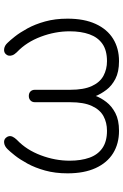

<svg xmlns="http://www.w3.org/2000/svg" viewBox="146 -733 594 926"><g transform="rotate(-90 443.0 -270.0)"><path d="M275 7Q213 7 167 -21.5Q121 -50 95.5 -105.5Q70 -161 70 -241Q70 -301 83.5 -349.5Q97 -398 117 -434.5Q137 -471 156 -495Q175 -519 187 -531Q201 -545 216.5 -547Q232 -549 241 -539Q247 -533 249 -524.5Q251 -516 246.5 -506Q242 -496 230 -484Q183 -439 157 -370Q131 -301 131 -231Q131 -176 145.5 -135.5Q160 -95 192 -73Q224 -51 275 -51Q315 -51 346 -68Q377 -85 395 -124Q413 -163 413 -228V-398Q413 -412 421.5 -420Q430 -428 443 -428Q457 -428 465 -420Q473 -412 473 -398V-228Q473 -163 491 -124Q509 -85 540.5 -68Q572 -51 611 -51Q663 -51 694.5 -73Q726 -95 740.5 -135.5Q755 -176 755 -231Q755 -301 729 -370Q703 -439 656 -484Q644 -496 640 -506Q636 -516 637.5 -524.5Q639 -533 645 -539Q654 -549 670 -547Q686 -545 699 -531Q711 -519 730 -495Q749 -471 769 -434.5Q789 -398 802.5 -349.5Q816 -301 816 -241Q816 -161 790.5 -105.5Q765 -50 719 -21.5Q673 7 611 7Q559 7 525.5 -10.5Q492 -28 472.5 -54Q453 -80 443 -105Q434 -80 414 -54Q394 -28 360.5 -10.5Q327 7 275 7Z"/></g></svg>

Font: ComfortaaLight
Style: Regular
Weight: 300
Designer: Johan Aakerlund
Foundry: Johan Aakerlund
Version: Version 3.104; ttfautohint (v1.8.1.43-b0c9)